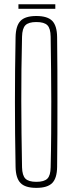

<svg xmlns="http://www.w3.org/2000/svg" viewBox="-20 -881 342 906"><path d="M151.5 5.5Q99 5.5 76.8 -17.5Q54.5 -40.5 53.5 -93.5Q52 -175 51.2 -250.5Q50.5 -326 50.5 -399.8Q50.5 -473.5 51.2 -548.8Q52 -624 53.5 -705.5Q54.5 -759.5 76.8 -782.5Q99 -805.5 151.5 -805.5Q204 -805.5 226.5 -782.5Q249 -759.5 249.5 -705.5Q250.5 -624 250.8 -548.5Q251 -473 251 -399.5Q251 -326 250.8 -250.5Q250.5 -175 249.5 -93.5Q249 -40.5 226.5 -17.5Q204 5.5 151.5 5.5ZM151.5 -23Q188.5 -23 203.5 -38Q218.5 -53 219 -91.5Q221 -174.5 221.5 -251.5Q222 -328.5 222 -403Q222 -477.5 221 -552.8Q220 -628 219 -708Q218.5 -747 203.5 -762Q188.5 -777 151.5 -777Q115 -777 100 -762Q85 -747 84 -708Q82 -628 81.2 -552.8Q80.5 -477.5 80.5 -403Q80.5 -328.5 81.5 -251.5Q82.5 -174.5 84 -91.5Q85 -53 100 -38Q115 -23 151.5 -23ZM67 -861H241V-839.5H67Z"/></svg>

Font: Big Shoulders Display ExtraLight
Style: Regular
Weight: 250
Designer: Patric King
Foundry: XO Type Co
Version: Version 2.002